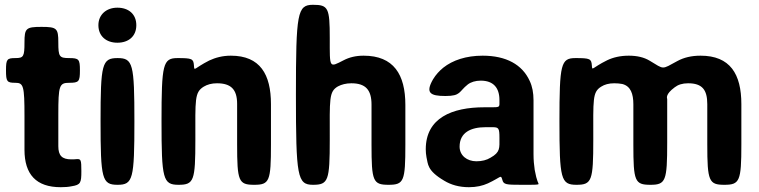

<svg xmlns="http://www.w3.org/2000/svg" viewBox="-20 -770 3162 800"><path d="M233 10C250 10 265 9 279 6C316 0 319 -8 319 -57C319 -105 317 -108 299 -107C292 -106 285 -106 277 -106C238 -106 223 -122 223 -161V-293C223 -413 227 -425 268 -425C309 -425 313 -430 313 -477C313 -523 309 -528 268 -528C227 -528 223 -534 223 -593C223 -652 217 -658 153 -658C88 -658 82 -652 82 -593C82 -534 78 -528 44 -528C9 -528 5 -523 5 -477C5 -430 9 -425 44 -425C78 -425 82 -412 82 -286V-146C82 -43 131 10 233 10Z M540 -264C540 -504 534 -528 470 -528C405 -528 399 -504 399 -264C399 -24 405 0 470 0C534 0 540 -24 540 -264ZM469 -592C516 -592 548 -619 548 -665C548 -711 516 -738 469 -738C423 -738 390 -709 390 -665C390 -619 423 -592 469 -592Z M884 -423C943 -423 968 -397 968 -337V-169C968 -15 974 0 1039 0C1103 0 1109 -15 1109 -168V-336C1109 -460 1064 -538 942 -538C907 -538 878 -530 852 -518C787 -485 790 -470 788 -498C786 -525 780 -528 720 -528C659 -528 653 -504 653 -264C653 -24 659 0 724 0C788 0 794 -17 794 -187C794 -356 790 -385 829 -409C844 -418 862 -423 884 -423Z M1444 -423C1504 -423 1528 -395 1528 -334V-167C1528 -15 1534 0 1599 0C1663 0 1669 -15 1669 -167V-333C1669 -460 1620 -538 1495 -538C1462 -538 1435 -531 1412 -519C1351 -488 1354 -484 1354 -611C1354 -737 1348 -750 1284 -750C1219 -750 1213 -716 1213 -375C1213 -34 1219 0 1284 0C1348 0 1354 -17 1354 -188C1354 -358 1350 -388 1388 -410C1403 -418 1422 -423 1444 -423Z M2203 -128V-352C2203 -383 2198 -410 2187 -433C2156 -501 2089 -538 1991 -538C1922 -538 1866 -519 1827 -488C1811 -475 1796 -459 1784 -439C1752 -383 1772 -370 1836 -370C1901 -370 1891 -388 1929 -418C1942 -428 1961 -434 1983 -434C2036 -434 2061 -404 2061 -353V-338C2061 -324 2058 -323 2029 -323H1998C1864 -323 1754 -279 1754 -148C1754 -137 1755 -126 1757 -115C1764 -87 1758 -60 1831 -17C1859 0 1893 10 1934 10C1965 10 1991 4 2013 -6C2069 -32 2066 -44 2073 -21C2078 -1 2088 0 2153 0C2217 0 2224 0 2224 -4C2224 -8 2217 -12 2208 -62C2205 -82 2203 -103 2203 -128ZM1895 -159C1895 -218 1942 -240 2003 -240H2032C2058 -240 2061 -236 2061 -195C2061 -153 2065 -136 2024 -113C2008 -103 1988 -98 1965 -98C1926 -98 1895 -122 1895 -159Z M2539 -423C2552 -423 2563 -422 2573 -420C2608 -411 2619 -379 2619 -335V-167C2619 -15 2625 0 2690 0C2754 0 2760 -16 2760 -176V-357C2759 -362 2752 -377 2791 -406C2805 -417 2823 -423 2847 -423C2906 -423 2927 -396 2927 -336V-168C2927 -15 2934 0 2998 0C3062 0 3069 -15 3069 -168V-336C3069 -462 3022 -538 2899 -538C2860 -538 2829 -530 2803 -516C2735 -479 2749 -480 2687 -517C2664 -531 2635 -538 2600 -538C2565 -538 2535 -531 2510 -519C2445 -487 2448 -472 2446 -498C2444 -525 2438 -528 2378 -528C2317 -528 2311 -504 2311 -264C2311 -24 2317 0 2382 0C2446 0 2452 -17 2452 -187C2452 -357 2448 -386 2485 -409C2499 -418 2517 -423 2539 -423Z"/></svg>

Font: Asimov Print
Style: A
Weight: 500
Designer: Google
Version: Version 2.000980: 2014